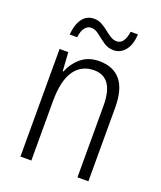

<svg xmlns="http://www.w3.org/2000/svg" viewBox="-134 -806 750 892"><g transform="rotate(20 240.5 -360.0)"><path d="M268 -542Q337 -542 373.5 -498.5Q410 -455 410 -363V0H356V-353Q356 -425 331.5 -459.5Q307 -494 260 -494Q197 -494 162.5 -444.5Q128 -395 128 -294V0H74V-532H117L123 -440H127Q143 -482 178.5 -512Q214 -542 268 -542ZM95 -611Q99 -661 120 -690Q141 -719 178 -719Q199 -719 216 -709.5Q233 -700 248.5 -687.5Q264 -675 279 -665.5Q294 -656 310 -656Q348 -656 357 -720H393Q390 -667 367 -639.5Q344 -612 310 -612Q283 -612 261 -627.5Q239 -643 219 -659Q199 -675 179 -675Q162 -675 149 -659.5Q136 -644 132 -611Z"/></g></svg>

Font: Noto Sans Gurmukhi UI Condensed Light
Style: Regular
Weight: 300
Width: 3
Designer: Jelle Bosma - Monotype Design Team
Foundry: Monotype Imaging Inc.
Version: Version 2.004; ttfautohint (v1.8.4.7-5d5b)